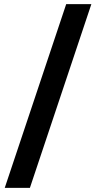

<svg xmlns="http://www.w3.org/2000/svg" viewBox="-20 -760 500 931"><path d="M125 151 423 -740H301L3 151Z"/></svg>

Font: LVC Sans
Style: Bold
Weight: 700
Designer: Mike Abbink, Paul van der Laan, Pieter van Rosmalen
Foundry: Bold Monday
Version: Version 3.0